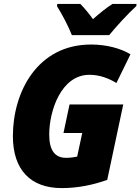

<svg xmlns="http://www.w3.org/2000/svg" viewBox="-20 -953 719 983"><path d="M348 -773H539C572 -814 635 -883 678 -922L679 -933H556C523 -912 490 -885 456 -855C439 -879 410 -915 391 -933H273L272 -921C298 -880 331 -817 348 -773ZM296 10C381 10 458 -7 529 -32L611 -418H336L305 -272H401L375 -151C353 -147 339 -145 318 -145C262 -145 232 -182 232 -264C232 -386 293 -570 438 -570C490 -570 537 -552 576 -528L648 -675C597 -706 524 -725 446 -725C172 -725 46 -483 46 -256C46 -82 138 10 296 10Z"/></svg>

Font: Noto Sans SemiCondensed Black
Style: Italic
Weight: 900
Width: 4
Italic angle: -12°
Designer: Monotype Design Team
Foundry: Monotype Imaging Inc.
Version: Version 2.013